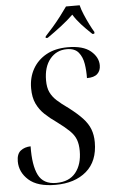

<svg xmlns="http://www.w3.org/2000/svg" viewBox="-62 -985 615 1036"><g transform="rotate(-5 245.0 -467.0)"><path d="M196 10Q99 10 51.5 -32.5Q4 -75 4 -134Q4 -174 25.5 -191Q47 -208 80 -209Q78 -106 104.5 -53Q131 0 201 0Q271 0 306.5 -44Q342 -88 342 -161Q342 -197 332.5 -222.5Q323 -248 299 -271.5Q275 -295 233 -326Q197 -351 169.5 -377Q142 -403 126 -437Q110 -471 110 -520Q110 -579 136 -625Q162 -671 210 -697.5Q258 -724 326 -724Q409 -724 449.5 -690Q490 -656 490 -612Q490 -583 472 -566Q454 -549 415 -549Q416 -588 410 -626Q404 -664 383.5 -689Q363 -714 320 -714Q264 -714 229 -671.5Q194 -629 194 -556Q194 -517 206 -491.5Q218 -466 241.5 -444.5Q265 -423 302 -397Q348 -362 375.5 -332.5Q403 -303 415 -271.5Q427 -240 427 -201Q427 -98 364 -44Q301 10 196 10ZM213 -793Q232 -813 255 -839.5Q278 -866 299 -893.5Q320 -921 336 -944H410Q415 -922 427 -893.5Q439 -865 452.5 -838Q466 -811 477 -793L475 -784H465Q433 -814 408 -841.5Q383 -869 366 -897Q336 -868 299 -839.5Q262 -811 223 -784H212Z"/></g></svg>

Font: Noto Serif Display Condensed
Style: Italic
Weight: 400
Width: 3
Italic angle: -12°
Designer: Monotype Design Team
Foundry: Monotype Imaging Inc.
Version: Version 2.009